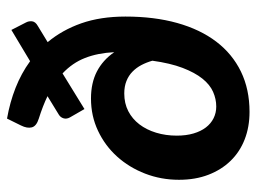

<svg xmlns="http://www.w3.org/2000/svg" viewBox="-116 -642 765 574"><g transform="rotate(-90 267.0 -355.5)"><path d="M202.5 -529.5Q197 -539.5 199.8 -548.5Q202.5 -557.5 210.5 -562.5L266 -596.5Q251.5 -603.5 234.8 -610Q218 -616.5 199 -622.5Q176.5 -629.5 172.8 -643.2Q169 -657 178.5 -676L199 -717.5Q247.5 -709 290.8 -692Q334 -675 370.5 -648.5L464 -704.5L486 -661.5Q491 -652.5 489.8 -642.5Q488.5 -632.5 476 -625.5L427.5 -596Q463.5 -553 483.8 -495.5Q504 -438 504 -363.5Q504 -277.5 484.8 -208.8Q465.5 -140 429 -92Q392.5 -44 339.5 -18.2Q286.5 7.5 219 7.5Q174 7.5 136.8 -7Q99.5 -21.5 72.8 -49Q46 -76.5 31 -115.5Q16 -154.5 16 -203.5Q16 -257 34.5 -304.8Q53 -352.5 85.5 -388.5Q118 -424.5 162.5 -445.5Q207 -466.5 259 -466.5Q305.5 -466.5 339.8 -448.8Q374 -431 397.5 -397Q395 -446.5 380.2 -484.2Q365.5 -522 334 -551.5L227.5 -486ZM235 -92Q257.5 -92 279 -101.5Q300.5 -111 318.5 -133.5Q336.5 -156 350.5 -192.5Q364.5 -229 372 -283Q367 -300.5 359 -315.8Q351 -331 339.2 -342.5Q327.5 -354 311.2 -360.5Q295 -367 274 -367Q244.5 -367 221.2 -355Q198 -343 181.8 -321.8Q165.5 -300.5 156.8 -271.8Q148 -243 148 -210Q148 -182 154.5 -160Q161 -138 172.5 -123Q184 -108 200 -100Q216 -92 235 -92Z"/></g></svg>

Font: Lato Heavy
Style: Italic
Weight: 800
Italic angle: -7°
Designer: Lukasz Dziedzic
Foundry: tyPoland Lukasz Dziedzic
Version: Version 2.007; 2014-02-27